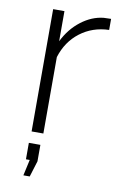

<svg xmlns="http://www.w3.org/2000/svg" viewBox="-82 -569 505 804"><g transform="rotate(10 170.5 -167.5)"><path d="M324 -475Q254 -473 201.5 -433Q149 -393 128 -325V0H78V-520H126V-392Q153 -447 198 -481.5Q243 -516 293 -521Q306 -522 324 -522ZM76 187 91 119H75V49H124V119L103 187Z"/></g></svg>

Font: Raleway-v4020 Light
Style: Regular
Weight: 300
Designer: Matt McInerney, Pablo Impallari, Rodrigo Fuenzalida
Foundry: Matt McInerney, Pablo Impallari, Rodrigo Fuenzalida
Version: Version 4.020;PS 004.020;hotconv 1.0.88;makeotf.lib2.5.64775